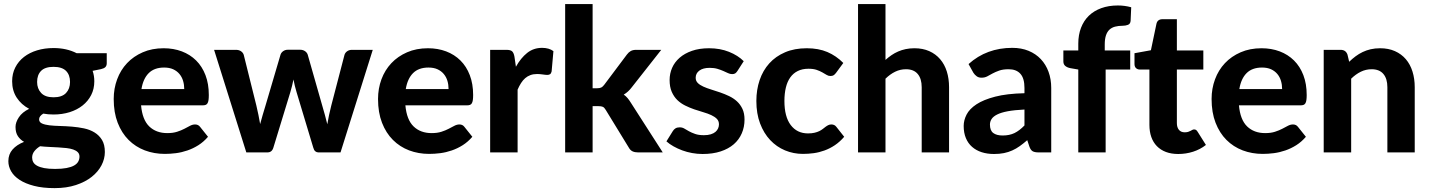

<svg xmlns="http://www.w3.org/2000/svg" viewBox="-20 -766 7183 965"><path d="M516.5 -498.5V-448Q516.5 -436 509.8 -429Q503 -422 487.5 -418.5L445.5 -410Q454 -385.5 454 -357.5Q454 -319 438.2 -288.2Q422.5 -257.5 395 -235.8Q367.5 -214 330 -202.2Q292.5 -190.5 249 -190.5Q221.5 -190.5 197.5 -195Q176.5 -182 176.5 -166.5Q176.5 -152 190.8 -145.5Q205 -139 228.2 -136.2Q251.5 -133.5 281.2 -132.8Q311 -132 341.8 -129.5Q372.5 -127 402.2 -120.8Q432 -114.5 455.2 -100.2Q478.5 -86 492.8 -62.5Q507 -39 507 -2Q507 32.5 490 65Q473 97.5 440.8 123Q408.5 148.5 361.5 164Q314.5 179.5 254.5 179.5Q195 179.5 151.2 168.2Q107.5 157 78.8 138.2Q50 119.5 36 95Q22 70.5 22 44Q22 9.5 43 -14.5Q64 -38.5 101 -53Q81.5 -64 69.8 -81.8Q58 -99.5 58 -128Q58 -151 74.8 -176.5Q91.5 -202 126.5 -219Q87 -240 64 -275.2Q41 -310.5 41 -357.5Q41 -396 56.8 -427Q72.5 -458 100.5 -479.8Q128.5 -501.5 166.5 -513Q204.5 -524.5 249 -524.5Q315 -524.5 365.5 -498.5ZM181.5 -31Q164 -20.5 152.8 -6.2Q141.5 8 141.5 26Q141.5 38.5 147.2 49Q153 59.5 166.5 67Q180 74.5 202 78.8Q224 83 257 83Q291 83 314.5 78.5Q338 74 352.5 65.8Q367 57.5 373.2 46Q379.5 34.5 379.5 21Q379.5 7.5 371 -1Q362.5 -9.5 348.2 -14.5Q334 -19.5 314.5 -21.8Q295 -24 273 -25.2Q251 -26.5 227.5 -27.5Q204 -28.5 181.5 -31ZM249 -277Q291.5 -277 311.8 -298.5Q332 -320 332 -354Q332 -389.5 311.8 -409.8Q291.5 -430 249 -430Q206.5 -430 186.5 -409.8Q166.5 -389.5 166.5 -354Q166.5 -320.5 186.8 -298.8Q207 -277 249 -277Z M689 -236.5Q695.5 -164 730.2 -130.5Q765 -97 821 -97Q849.5 -97 870.2 -103.8Q891 -110.5 906.8 -118.8Q922.5 -127 935.2 -133.8Q948 -140.5 960.5 -140.5Q976.5 -140.5 985.5 -128.5L1025.5 -78.5Q1003.5 -53 977 -36.2Q950.5 -19.5 922 -9.8Q893.5 0 864.5 3.8Q835.5 7.5 808.5 7.5Q754.5 7.5 707.8 -10.2Q661 -28 626.2 -62.8Q591.5 -97.5 571.5 -149Q551.5 -200.5 551.5 -268.5Q551.5 -321 568.8 -367.5Q586 -414 618.5 -448.5Q651 -483 697.5 -503.2Q744 -523.5 802.5 -523.5Q852 -523.5 893.8 -507.8Q935.5 -492 965.8 -462Q996 -432 1012.8 -388.2Q1029.5 -344.5 1029.5 -288.5Q1029.5 -273 1028 -263Q1026.5 -253 1023 -247Q1019.5 -241 1013.5 -238.8Q1007.5 -236.5 998 -236.5ZM906 -318.5Q906 -340 900.2 -359.5Q894.5 -379 882 -394Q869.5 -409 850.5 -417.8Q831.5 -426.5 805 -426.5Q755.5 -426.5 727.5 -398.5Q699.5 -370.5 691 -318.5Z M1853.5 -515.5 1691.5 0H1580Q1571.5 0 1564.8 -5.5Q1558 -11 1554.5 -24L1470.5 -303Q1465.5 -319 1461.8 -334.8Q1458 -350.5 1455 -366.5Q1451.5 -350.5 1447.8 -334.2Q1444 -318 1439 -302L1354 -24Q1347 0 1324 0H1218L1056 -515.5H1166Q1181 -515.5 1191.2 -508.5Q1201.5 -501.5 1205 -490.5L1268.5 -235.5Q1274.5 -211 1279 -188Q1283.5 -165 1287.5 -142.5Q1293.5 -165 1300.2 -188Q1307 -211 1314.5 -235.5L1390 -491.5Q1393.5 -502 1403.5 -509Q1413.5 -516 1427 -516H1488Q1502.5 -516 1512.8 -509Q1523 -502 1526.5 -491.5L1599.5 -235.5Q1606.5 -211.5 1613 -188.2Q1619.5 -165 1625 -141.5Q1629 -164.5 1633.8 -187.8Q1638.5 -211 1645 -235.5L1711.5 -490.5Q1715 -501.5 1725 -508.5Q1735 -515.5 1748.5 -515.5Z M2017.5 -236.5Q2024 -164 2058.8 -130.5Q2093.5 -97 2149.5 -97Q2178 -97 2198.8 -103.8Q2219.5 -110.5 2235.2 -118.8Q2251 -127 2263.8 -133.8Q2276.5 -140.5 2289 -140.5Q2305 -140.5 2314 -128.5L2354 -78.5Q2332 -53 2305.5 -36.2Q2279 -19.5 2250.5 -9.8Q2222 0 2193 3.8Q2164 7.5 2137 7.5Q2083 7.5 2036.2 -10.2Q1989.5 -28 1954.8 -62.8Q1920 -97.5 1900 -149Q1880 -200.5 1880 -268.5Q1880 -321 1897.2 -367.5Q1914.5 -414 1947 -448.5Q1979.5 -483 2026 -503.2Q2072.5 -523.5 2131 -523.5Q2180.5 -523.5 2222.2 -507.8Q2264 -492 2294.2 -462Q2324.5 -432 2341.2 -388.2Q2358 -344.5 2358 -288.5Q2358 -273 2356.5 -263Q2355 -253 2351.5 -247Q2348 -241 2342 -238.8Q2336 -236.5 2326.5 -236.5ZM2234.5 -318.5Q2234.5 -340 2228.8 -359.5Q2223 -379 2210.5 -394Q2198 -409 2179 -417.8Q2160 -426.5 2133.5 -426.5Q2084 -426.5 2056 -398.5Q2028 -370.5 2019.5 -318.5Z M2573 -430.5Q2597.5 -474.5 2629.5 -500Q2661.5 -525.5 2704.5 -525.5Q2739.5 -525.5 2761.5 -509L2752.5 -407Q2750 -397 2744.8 -393.2Q2739.5 -389.5 2730.5 -389.5Q2722.5 -389.5 2707.5 -391.8Q2692.5 -394 2679.5 -394Q2660.5 -394 2645.8 -388.5Q2631 -383 2619.5 -373Q2608 -363 2598.8 -348.5Q2589.5 -334 2581.5 -315.5V0H2443.5V-515.5H2525Q2546 -515.5 2554 -508Q2562 -500.5 2565.5 -482Z M2958.5 -745.5V-322.5H2981.5Q2994.5 -322.5 3002 -326.2Q3009.5 -330 3017 -340L3131 -492Q3139.5 -503.5 3150.2 -509.5Q3161 -515.5 3177.5 -515.5H3303.5L3155.5 -327.5Q3138 -304 3115 -290.5Q3126.5 -282.5 3135 -272Q3143.5 -261.5 3151.5 -248.5L3311 0H3187Q3171 0 3159.5 -5.2Q3148 -10.5 3140.5 -24L3024.5 -213.5Q3017.5 -225.5 3010 -229Q3002.5 -232.5 2987.5 -232.5H2958.5V0H2820.5V-745.5Z M3686.5 -409.5Q3681 -401 3675.2 -397.2Q3669.5 -393.5 3659.5 -393.5Q3649.5 -393.5 3639 -398.5Q3628.5 -403.5 3615.5 -409.2Q3602.5 -415 3585.8 -420Q3569 -425 3547 -425Q3513.5 -425 3495 -411.2Q3476.5 -397.5 3476.5 -375Q3476.5 -359.5 3487 -349Q3497.5 -338.5 3514.8 -330.8Q3532 -323 3554 -316.2Q3576 -309.5 3599.2 -301.5Q3622.5 -293.5 3644.5 -283Q3666.5 -272.5 3683.8 -256.8Q3701 -241 3711.5 -218.8Q3722 -196.5 3722 -165Q3722 -127.5 3708.2 -95.8Q3694.5 -64 3668 -41Q3641.5 -18 3602 -5Q3562.5 8 3511 8Q3484.5 8 3458.5 3.2Q3432.5 -1.5 3409 -10.2Q3385.5 -19 3365 -30.5Q3344.5 -42 3329.5 -55.5L3361.5 -107Q3367 -116 3375.2 -121Q3383.5 -126 3396.5 -126Q3409 -126 3419.5 -119.8Q3430 -113.5 3443 -106.2Q3456 -99 3473.8 -92.8Q3491.5 -86.5 3518 -86.5Q3538 -86.5 3552.5 -91Q3567 -95.5 3576 -103.2Q3585 -111 3589.2 -120.8Q3593.5 -130.5 3593.5 -141Q3593.5 -158 3582.8 -168.8Q3572 -179.5 3554.8 -187.5Q3537.5 -195.5 3515 -202Q3492.5 -208.5 3469.2 -216.5Q3446 -224.5 3423.8 -235.5Q3401.5 -246.5 3384.2 -263.2Q3367 -280 3356.2 -304.5Q3345.5 -329 3345.5 -364Q3345.5 -396 3358 -424.8Q3370.5 -453.5 3395.5 -475.5Q3420.5 -497.5 3457.8 -510.5Q3495 -523.5 3544 -523.5Q3599 -523.5 3644 -505.5Q3689 -487.5 3718 -458.5Z M4182.5 -400.5Q4176.5 -392.5 4170.5 -388.2Q4164.5 -384 4153.5 -384Q4143.5 -384 4134.2 -389.8Q4125 -395.5 4113 -402.2Q4101 -409 4084.5 -414.8Q4068 -420.5 4043.5 -420.5Q4012.5 -420.5 3989.8 -409.2Q3967 -398 3952 -377Q3937 -356 3929.8 -326Q3922.5 -296 3922.5 -258.5Q3922.5 -179.5 3954.2 -137.5Q3986 -95.5 4041 -95.5Q4060 -95.5 4073.8 -98.8Q4087.5 -102 4097.8 -107Q4108 -112 4115.5 -118Q4123 -124 4129.8 -129Q4136.5 -134 4143.2 -137.2Q4150 -140.5 4158.5 -140.5Q4174.5 -140.5 4183.5 -128.5L4223 -78.5Q4201 -53 4176 -36.2Q4151 -19.5 4124.2 -9.8Q4097.5 0 4070 3.8Q4042.5 7.5 4015.5 7.5Q3968 7.5 3925.5 -10.2Q3883 -28 3851 -62Q3819 -96 3800.2 -145.5Q3781.5 -195 3781.5 -258.5Q3781.5 -315 3798 -363.5Q3814.5 -412 3846.5 -447.5Q3878.5 -483 3925.8 -503.2Q3973 -523.5 4035 -523.5Q4094 -523.5 4138.5 -504.5Q4183 -485.5 4218.5 -449.5Z M4430.5 -465Q4445 -478 4460.8 -488.8Q4476.5 -499.5 4494.2 -507.2Q4512 -515 4532.2 -519.2Q4552.5 -523.5 4576 -523.5Q4618 -523.5 4650.5 -509Q4683 -494.5 4705.2 -468.5Q4727.5 -442.5 4738.8 -406.5Q4750 -370.5 4750 -327.5V0H4612.5V-327.5Q4612.5 -370.5 4592.5 -394.2Q4572.5 -418 4533.5 -418Q4504.5 -418 4479 -405.5Q4453.5 -393 4430.5 -370.5V0H4292.5V-745.5H4430.5Z M4848 -444Q4893.5 -485 4948.5 -505.2Q5003.5 -525.5 5067.5 -525.5Q5113.5 -525.5 5149.8 -510.5Q5186 -495.5 5211.2 -468.8Q5236.5 -442 5250 -405Q5263.5 -368 5263.5 -324V0H5200.5Q5181 0 5170.8 -5.5Q5160.5 -11 5154 -28.5L5143 -61.5Q5123.5 -44.5 5105.2 -31.5Q5087 -18.5 5067.5 -9.8Q5048 -1 5025.8 3.5Q5003.5 8 4976 8Q4942 8 4914 -1Q4886 -10 4865.8 -27.8Q4845.5 -45.5 4834.5 -72Q4823.5 -98.5 4823.5 -133Q4823.5 -161.5 4838 -190Q4852.5 -218.5 4887.8 -241.8Q4923 -265 4981.8 -280.2Q5040.5 -295.5 5129 -297.5V-324Q5129 -372.5 5108.5 -395.2Q5088 -418 5049.5 -418Q5021 -418 5002 -411.2Q4983 -404.5 4968.8 -396.8Q4954.5 -389 4942 -382.2Q4929.5 -375.5 4913 -375.5Q4898.5 -375.5 4888.8 -382.8Q4879 -390 4872.5 -400ZM5129 -215.5Q5078.5 -213 5045 -206.8Q5011.5 -200.5 4991.8 -190.5Q4972 -180.5 4963.8 -167.8Q4955.5 -155 4955.5 -140Q4955.5 -110 4972.2 -97.5Q4989 -85 5019 -85Q5053.5 -85 5078.8 -97.2Q5104 -109.5 5129 -135.5Z M5399.5 0V-416.5L5359.5 -423.5Q5344 -426.5 5334.2 -434.5Q5324.5 -442.5 5324.5 -457.5V-512.5H5399.5V-546.5Q5399.5 -590.5 5413.2 -626.2Q5427 -662 5452.5 -686.8Q5478 -711.5 5515 -725Q5552 -738.5 5598.5 -738.5Q5616.5 -738.5 5632.8 -736.2Q5649 -734 5665.5 -729.5L5662.5 -661.5Q5661.5 -646 5649.2 -641.2Q5637 -636.5 5622 -636.5Q5601 -636.5 5584.2 -632Q5567.5 -627.5 5556 -616.8Q5544.5 -606 5538.5 -587.8Q5532.5 -569.5 5532.5 -542.5V-512.5H5660.5V-416.5H5537V0Z M5902 8Q5867 8 5840 -2.2Q5813 -12.5 5794.5 -31.5Q5776 -50.5 5766.5 -77.5Q5757 -104.5 5757 -138.5V-416.5H5708.5Q5697.5 -416.5 5689.8 -423.5Q5682 -430.5 5682 -444.5V-498.5L5764.5 -513.5L5792.5 -647Q5798 -669.5 5823 -669.5H5895V-512.5H6028V-416.5H5895V-147.5Q5895 -126 5905.2 -113.5Q5915.5 -101 5934.5 -101Q5944.5 -101 5951.5 -103.2Q5958.5 -105.5 5963.5 -108.2Q5968.5 -111 5972.8 -113.2Q5977 -115.5 5981.5 -115.5Q5987.5 -115.5 5991.5 -112.8Q5995.5 -110 5999.5 -103.5L6041 -37.5Q6012.5 -15 5976.5 -3.5Q5940.5 8 5902 8Z M6207 -236.5Q6213.5 -164 6248.2 -130.5Q6283 -97 6339 -97Q6367.5 -97 6388.2 -103.8Q6409 -110.5 6424.8 -118.8Q6440.5 -127 6453.2 -133.8Q6466 -140.5 6478.5 -140.5Q6494.5 -140.5 6503.5 -128.5L6543.5 -78.5Q6521.5 -53 6495 -36.2Q6468.5 -19.5 6440 -9.8Q6411.5 0 6382.5 3.8Q6353.5 7.5 6326.5 7.5Q6272.5 7.5 6225.8 -10.2Q6179 -28 6144.2 -62.8Q6109.5 -97.5 6089.5 -149Q6069.5 -200.5 6069.5 -268.5Q6069.5 -321 6086.8 -367.5Q6104 -414 6136.5 -448.5Q6169 -483 6215.5 -503.2Q6262 -523.5 6320.5 -523.5Q6370 -523.5 6411.8 -507.8Q6453.5 -492 6483.8 -462Q6514 -432 6530.8 -388.2Q6547.5 -344.5 6547.5 -288.5Q6547.5 -273 6546 -263Q6544.5 -253 6541 -247Q6537.5 -241 6531.5 -238.8Q6525.5 -236.5 6516 -236.5ZM6424 -318.5Q6424 -340 6418.2 -359.5Q6412.5 -379 6400 -394Q6387.5 -409 6368.5 -417.8Q6349.5 -426.5 6323 -426.5Q6273.5 -426.5 6245.5 -398.5Q6217.5 -370.5 6209 -318.5Z M6761 -455.5Q6776.5 -470.5 6793.2 -483Q6810 -495.5 6828.8 -504.5Q6847.5 -513.5 6869.2 -518.5Q6891 -523.5 6916.5 -523.5Q6958.5 -523.5 6991 -509Q7023.5 -494.5 7045.8 -468.5Q7068 -442.5 7079.2 -406.5Q7090.5 -370.5 7090.5 -327.5V0H6953V-327.5Q6953 -370.5 6933 -394.2Q6913 -418 6874 -418Q6845 -418 6819.5 -405.5Q6794 -393 6771 -370.5V0H6633V-515.5H6718Q6744 -515.5 6752.5 -491.5Z"/></svg>

Font: Lato
Style: Regular
Weight: 800
Designer: Lukasz Dziedzic with Adam Twardoch and Botio Nikoltchev
Foundry: tyPoland Lukasz Dziedzic
Version: Version 2.015; 2015-08-06; http://www.latofonts.com/; ttfaut